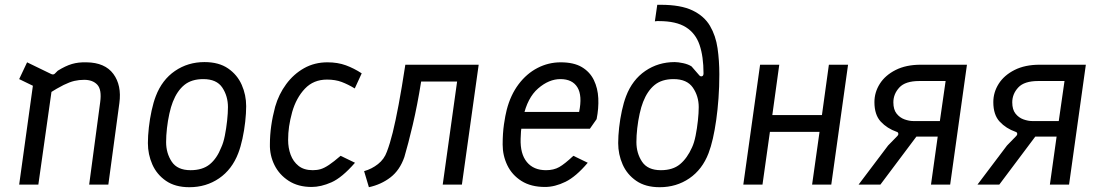

<svg xmlns="http://www.w3.org/2000/svg" viewBox="-20 -770 4600 801"><path d="M60 0 122 -447 161 -391 60 -440 93 -510 194 -461Q203 -457 209 -463L221 -475Q253 -495 280 -503Q307 -511 341 -510Q418 -509 453 -461.5Q488 -414 478 -340L432 0H352L398 -344Q405 -396 386 -416.5Q367 -437 331 -437Q310 -437 290.5 -432.5Q271 -428 245.5 -415.5Q220 -403 179 -377L200 -424L140 0Z M770 11Q711 11 672.5 -15.5Q634 -42 615.5 -84Q597 -126 597 -173Q597 -203 601 -238.5Q605 -274 612.5 -308.5Q620 -343 630 -369Q656 -437 710 -474Q764 -511 833 -511Q893 -511 931.5 -484.5Q970 -458 988.5 -416Q1007 -374 1007 -327Q1007 -298 1003 -262Q999 -226 991.5 -191.5Q984 -157 974 -131Q948 -63 894 -26Q840 11 770 11ZM775 -60Q825 -60 855 -84.5Q885 -109 903 -155Q912 -174 918 -204Q924 -234 927.5 -266.5Q931 -299 931 -323Q931 -369 907.5 -404.5Q884 -440 828 -440Q779 -440 749 -415.5Q719 -391 701 -345Q693 -325 686.5 -295.5Q680 -266 676.5 -235Q673 -204 673 -177Q673 -131 696.5 -95.5Q720 -60 775 -60Z M1280 10Q1224 10 1184.5 -15.5Q1145 -41 1125 -81.5Q1105 -122 1106 -168Q1106 -206 1111.5 -245Q1117 -284 1128 -325Q1143 -377 1174 -419Q1205 -461 1248.5 -485.5Q1292 -510 1346 -510Q1389 -510 1423 -497.5Q1457 -485 1489 -464L1460 -401Q1432 -418 1405.5 -428Q1379 -438 1344 -438Q1288 -438 1252 -400Q1216 -362 1199 -303Q1190 -270 1186 -242.5Q1182 -215 1182 -186Q1182 -153 1192.5 -124.5Q1203 -96 1225.5 -78Q1248 -60 1285 -60Q1303 -60 1318 -64.5Q1333 -69 1352.5 -82Q1372 -95 1401 -120L1461 -91Q1407 -29 1363 -9.5Q1319 10 1280 10Z M1519 11 1499 -56Q1531 -65 1557 -85.5Q1583 -106 1594 -137Q1607 -171 1618.5 -217.5Q1630 -264 1643 -333Q1656 -402 1671 -500H1977L1907 0H1827L1887 -430H1737Q1721 -330 1702 -249.5Q1683 -169 1667 -115Q1648 -60 1609 -30Q1570 0 1519 11Z M2254 10Q2195 10 2155.5 -15Q2116 -40 2096.5 -80.5Q2077 -121 2077 -167Q2077 -214 2082.5 -251.5Q2088 -289 2094 -312Q2110 -374 2143.5 -418.5Q2177 -463 2222.5 -486.5Q2268 -510 2319 -510Q2374 -510 2407.5 -490Q2441 -470 2457.5 -436Q2474 -402 2476 -360Q2478 -318 2469 -273L2441 -233H2139L2148 -303H2396Q2410 -371 2389 -405.5Q2368 -440 2318 -440Q2270 -440 2225 -401Q2180 -362 2163 -282Q2159 -261 2156 -243.5Q2153 -226 2152 -191Q2150 -128 2178 -94Q2206 -60 2258 -60Q2290 -60 2313 -73Q2336 -86 2372 -120L2432 -91Q2383 -33 2339 -11.5Q2295 10 2254 10Z M2732 11Q2673 11 2634.5 -15.5Q2596 -42 2577.5 -84Q2559 -126 2559 -173Q2559 -203 2563 -238.5Q2567 -274 2574.5 -308.5Q2582 -343 2592 -369Q2618 -437 2672 -474Q2726 -511 2795 -511Q2809 -511 2830 -506.5Q2851 -502 2865 -493L2898 -455Q2903 -450 2909 -452Q2915 -454 2915 -464Q2915 -534 2898.5 -582.5Q2882 -631 2841.5 -656.5Q2801 -682 2729 -682Q2725 -682 2721 -682Q2717 -682 2712 -681L2722 -750Q2726 -750 2729.5 -750Q2733 -750 2737 -750Q2820 -750 2869 -726.5Q2918 -703 2942 -662Q2966 -621 2973.5 -569Q2981 -517 2981 -460Q2981 -408 2977.5 -360Q2974 -312 2968 -269.5Q2962 -227 2954 -192Q2946 -157 2936 -131Q2910 -63 2856 -26Q2802 11 2732 11ZM2737 -60Q2787 -60 2817 -85Q2847 -110 2867 -155Q2876 -174 2882 -204Q2888 -234 2891.5 -266.5Q2895 -299 2895 -323Q2895 -369 2870.5 -404.5Q2846 -440 2790 -440Q2741 -440 2711 -415.5Q2681 -391 2663 -345Q2655 -325 2648.5 -295.5Q2642 -266 2638.5 -235Q2635 -204 2635 -177Q2635 -131 2658.5 -95.5Q2682 -60 2737 -60Z M3081 0 3151 -500H3231L3202 -290H3409L3438 -500H3518L3448 0H3368L3399 -220H3192L3161 0Z M3562 0 3685 -163 3723 -202Q3729 -208 3727.5 -213.5Q3726 -219 3721 -220Q3681 -234 3654.5 -262.5Q3628 -291 3628 -344Q3628 -385 3650.5 -420.5Q3673 -456 3716.5 -478Q3760 -500 3821 -500H4014L3944 0H3864L3892 -200H3803L3653 0ZM3790 -265H3901L3925 -432H3815Q3757 -432 3732 -405Q3707 -378 3707 -343Q3707 -313 3720.5 -296Q3734 -279 3753.5 -272Q3773 -265 3790 -265Z M4058 0 4181 -163 4219 -202Q4225 -208 4223.5 -213.5Q4222 -219 4217 -220Q4177 -234 4150.5 -262.5Q4124 -291 4124 -344Q4124 -385 4146.5 -420.5Q4169 -456 4212.5 -478Q4256 -500 4317 -500H4510L4440 0H4360L4388 -200H4299L4149 0ZM4286 -265H4397L4421 -432H4311Q4253 -432 4228 -405Q4203 -378 4203 -343Q4203 -313 4216.5 -296Q4230 -279 4249.5 -272Q4269 -265 4286 -265Z"/></svg>

Font: Finlandica
Style: Italic
Weight: 400
Italic angle: -8°
Designer: Niklas Ekholm, Juho Hiilivirta, Jaakko Suomalainen
Foundry: Helsinki Type Studio
Version: Version 1.064